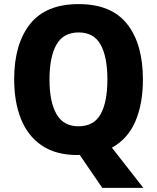

<svg xmlns="http://www.w3.org/2000/svg" viewBox="-20 -745 765 935"><path d="M676 -358Q676 -239 639 -153.5Q602 -68 525 -26L678 170H478L368 9Q366 9 362.5 9.5Q359 10 357 10Q252 10 183.5 -36.5Q115 -83 82 -166Q49 -249 49 -359Q49 -530 126 -627.5Q203 -725 363 -725Q523 -725 599.5 -627.5Q676 -530 676 -358ZM221 -358Q221 -249 255 -189.5Q289 -130 362 -130Q437 -130 470 -189Q503 -248 503 -358Q503 -468 470 -527.5Q437 -587 363 -587Q288 -587 254.5 -527Q221 -467 221 -358Z"/></svg>

Font: Noto Sans Lao UI SemCond ExtBd
Style: Regular
Weight: 800
Width: 4
Designer: Monotype Design Team
Foundry: Monotype Imaging Inc.
Version: Version 2.000; ttfautohint (v1.8.4.7-5d5b)